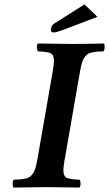

<svg xmlns="http://www.w3.org/2000/svg" viewBox="-20 -843 492 865"><path d="M271 -122.1Q265.6 -91.3 265.6 -77.1Q265.6 -49.3 279.8 -42.2Q293.9 -35.2 338.9 -33.2Q342.8 -28.3 342.8 -15.4Q342.8 -2.4 337.9 2Q238.3 0 188 0Q138.7 0 41 2Q37.1 -2.9 37.1 -15.9Q37.1 -28.8 42 -33.2Q63 -34.2 73.7 -35.2Q84.5 -36.1 97.4 -39.3Q110.4 -42.5 116.2 -47.6Q122.1 -52.7 129.2 -62.7Q136.2 -72.8 140.1 -86.9Q144 -101.1 147.9 -122.1L217.8 -522.9Q223.1 -556.2 223.1 -566.9Q223.1 -595.7 209.2 -602.8Q195.3 -609.9 150.9 -611.8Q147 -616.7 146.5 -629.4Q146 -642.1 150.9 -647Q250.5 -645 300.8 -645Q350.6 -645 448.2 -647Q452.1 -642.6 451.4 -629.4Q450.7 -616.2 445.8 -611.8Q424.8 -610.8 414.1 -609.9Q403.3 -608.9 390.6 -605.7Q377.9 -602.5 372.1 -597.4Q366.2 -592.3 359.4 -582.3Q352.5 -572.3 348.6 -558.1Q344.7 -543.9 340.8 -522.9ZM360.8 -823.2 418.9 -767.1 266.1 -709Q233.9 -696.8 221.2 -696.8Q209 -696.8 209 -709V-711.9Q211.4 -728.5 224.1 -736.8Z"/></svg>

Font: Linux Libertine G
Style: Bold Italic
Weight: 700
Italic angle: -11.5°
Designer: Philipp H. Poll
Foundry: Philipp H. Poll
Version: Version 4.1.0